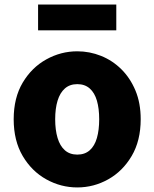

<svg xmlns="http://www.w3.org/2000/svg" viewBox="-20 -808 677 842"><path d="M319 14Q247 14 183 -21.5Q119 -57 79.5 -124Q40 -191 40 -285Q40 -379 79.5 -445.5Q119 -512 183 -547.5Q247 -583 319 -583Q373 -583 423 -563Q473 -543 512 -504.5Q551 -466 574 -411Q597 -356 597 -285Q597 -191 557.5 -124Q518 -57 454.5 -21.5Q391 14 319 14ZM319 -130Q352 -130 373.5 -149Q395 -168 405 -203Q415 -238 415 -285Q415 -332 405 -366.5Q395 -401 373.5 -420Q352 -439 319 -439Q286 -439 264.5 -420Q243 -401 232.5 -366.5Q222 -332 222 -285Q222 -238 232.5 -203Q243 -168 264.5 -149Q286 -130 319 -130ZM147 -675V-788H490V-675Z"/></svg>

Font: Noto Sans SC Black
Style: Regular
Weight: 900
Designer: Ryoko NISHIZUKA  (kana, bopomofo & ideographs); Paul D. Hunt (Latin, Greek & Cyrillic); Sandoll Communications , Soo-you
Foundry: Adobe
Version: Version 2.004-H2;hotconv 1.0.118;makeotfexe 2.5.65603